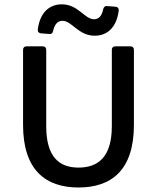

<svg xmlns="http://www.w3.org/2000/svg" viewBox="-20 -834 708 866"><path d="M261.7 -740.2C304.7 -740.2 333 -672.9 407.2 -672.9C465.8 -672.9 506.8 -712.9 515.6 -787.1C516.6 -796.9 510.7 -802.7 501 -803.7L462.9 -806.6C453.1 -807.6 448.2 -802.7 445.3 -792C439.5 -761.7 424.8 -747.1 404.3 -747.1C361.3 -747.1 333 -814.5 258.8 -814.5C200.2 -814.5 159.2 -774.4 150.4 -700.2C149.4 -690.4 155.3 -684.6 165 -683.6L203.1 -680.7C212.9 -679.7 217.8 -684.6 219.7 -695.3C226.6 -725.6 241.2 -740.2 261.7 -740.2ZM84 -270.5C84 -66.4 186.5 11.7 334 11.7C482.4 11.7 584 -66.4 584 -270.5V-609.4C584 -619.1 578.1 -625 568.4 -625H500C490.2 -625 484.4 -619.1 484.4 -609.4V-264.6C484.4 -124 420.9 -78.1 334 -78.1C249 -78.1 188.5 -124 188.5 -264.6V-609.4C188.5 -619.1 182.6 -625 172.9 -625H99.6C89.8 -625 84 -619.1 84 -609.4Z"/></svg>

Font: Ed Sans Neue Medium
Style: Regular
Weight: 500
Designer: Stephen Hutchings
Version: Version 1.004;PS 001.004;hotconv 1.0.88;makeotf.lib2.5.64775